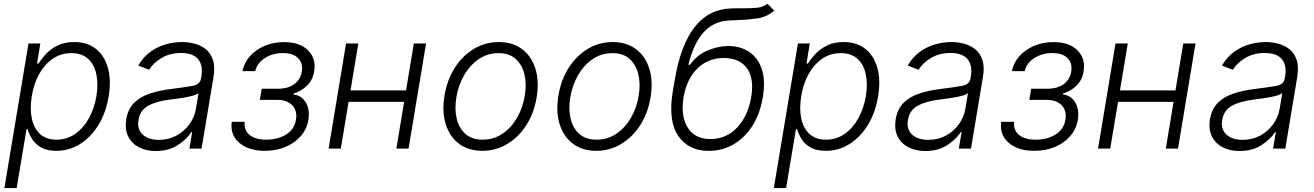

<svg xmlns="http://www.w3.org/2000/svg" viewBox="-20 -771 6817 996"><path d="M2.8 204.5 127.8 -545.5H189.3L172.2 -441.4H180Q195 -465.9 219.1 -491.7Q243.3 -517.4 279.1 -535.2Q315 -552.9 365.1 -552.9Q432.5 -552.9 477.3 -517.6Q522 -482.2 539.8 -419Q557.5 -355.8 543.7 -271.3Q529.8 -186.8 490.9 -123.2Q452.1 -59.7 395.6 -24.1Q339.1 11.4 272.4 11.4Q223 11.4 192.6 -6.4Q162.3 -24.1 146.3 -50.2Q130.3 -76.3 123.2 -101.2H117.5L66.4 204.5ZM144.9 -272.4Q134.2 -206.7 145.2 -155.5Q156.2 -104.4 188.4 -75.5Q220.5 -46.5 273.1 -46.5Q327.4 -46.5 370.2 -76.5Q413 -106.5 441.2 -157.7Q469.5 -208.8 480.1 -272.4Q490.4 -335.2 479.8 -385.7Q469.1 -436.1 437 -465.7Q404.8 -495.4 349.8 -495.4Q296.5 -495.4 254.3 -466.8Q212 -438.2 183.8 -388Q155.5 -337.7 144.9 -272.4Z M788 12.4Q738.6 12.4 701 -6.9Q663.4 -26.3 645.1 -63Q626.8 -99.8 634.9 -152.3Q644.2 -206.3 676.3 -238.1Q708.5 -269.9 758.5 -286.2Q808.6 -302.6 871.4 -310Q941.1 -318.5 979.2 -325.6Q1017.4 -332.7 1022.7 -363.3L1024.9 -376.1Q1034.1 -431.8 1007.8 -464Q981.5 -496.1 919.7 -496.1Q860.8 -496.1 817.6 -470Q774.5 -443.9 753.6 -409.1L697.4 -430.8Q723 -475.5 760.3 -502.3Q797.6 -529.1 840.2 -541Q882.8 -552.9 924.4 -552.9Q955.6 -552.9 988.1 -544.7Q1020.6 -536.6 1046.3 -516.5Q1072.1 -496.4 1084.3 -460.9Q1096.6 -425.4 1087.4 -370.4L1025.6 0H962.4L976.9 -86.3H973Q950.3 -50.1 903.2 -18.8Q856.2 12.4 788 12.4ZM804 -45.5Q854.4 -45.5 895.4 -67.6Q936.4 -89.8 963.1 -127.1Q989.7 -164.4 996.8 -209.2L1009.9 -288Q999.3 -279.1 972.7 -272.5Q946 -266 915.7 -261.7Q885.3 -257.5 862.9 -254.6Q792.3 -246.1 749.5 -222.7Q706.7 -199.2 698.5 -149.5Q690.3 -100.1 720.3 -72.8Q750.4 -45.5 804 -45.5Z M1182.2 -139.2H1249.3Q1244.7 -95.5 1274.9 -71Q1305 -46.5 1361.9 -46.5Q1420.5 -46.5 1463.8 -73Q1507.1 -99.4 1515.3 -150.2Q1523.1 -196 1496.6 -224.1Q1470.2 -252.1 1423.3 -252.8H1328.1L1337.7 -310.7H1432.2Q1480.8 -313.6 1509.9 -337.2Q1539.1 -360.8 1545.5 -399.1Q1552.6 -442.8 1526.6 -469.3Q1500.7 -495.7 1447.8 -495.7Q1394.2 -495.7 1353.7 -469.5Q1313.2 -443.2 1304 -402H1237.6Q1246.8 -446.4 1277.3 -480.3Q1307.9 -514.2 1353.5 -533.4Q1399.1 -552.6 1453.5 -552.6Q1536.2 -552.6 1578.5 -509.2Q1620.7 -465.9 1609.7 -400.9Q1602.6 -355.8 1573 -326.9Q1543.3 -297.9 1503.2 -286.2L1502.1 -280.9Q1544.7 -276.3 1566.4 -239.2Q1588.1 -202.1 1579.9 -150.2Q1572.1 -101.9 1540.7 -65.5Q1509.2 -29.1 1461.1 -8.9Q1413 11.4 1354 11.4Q1269.5 11.4 1221.2 -30.2Q1172.9 -71.7 1182.2 -139.2Z M1838.8 -545.5 1798.3 -302.2H2086.3L2126.8 -545.5H2190.3L2099.4 0H2036.2L2076.3 -242.5H1788.4L1747.9 0H1684.7L1775.2 -545.5Z M2482.2 11.4Q2410.5 11.4 2361.7 -25Q2312.9 -61.4 2292.4 -126.1Q2272 -190.7 2285.9 -275.2Q2299.4 -357.6 2339.7 -420.1Q2380 -482.6 2438.9 -517.8Q2497.9 -552.9 2567.1 -552.9Q2639.2 -552.9 2688 -516.3Q2736.9 -479.8 2757.3 -415.1Q2777.7 -350.5 2763.8 -265.6Q2750.4 -183.9 2710 -121.4Q2669.7 -58.9 2610.8 -23.8Q2551.8 11.4 2482.2 11.4ZM2483.3 -46.5Q2541.2 -46.5 2587 -77.6Q2632.8 -108.7 2662.6 -160.7Q2692.5 -212.7 2702.4 -275.2Q2712.4 -335.2 2700.5 -385.1Q2688.6 -435 2655.2 -465.2Q2621.8 -495.4 2566.4 -495.4Q2508.9 -495.4 2463.1 -464Q2417.3 -432.5 2387.4 -380.3Q2357.6 -328.1 2347.3 -265.6Q2337.4 -206 2349.1 -156.1Q2360.8 -106.2 2394.4 -76.3Q2427.9 -46.5 2483.3 -46.5Z M3073.2 11.4Q3001.4 11.4 2952.6 -25Q2903.8 -61.4 2883.3 -126.1Q2862.9 -190.7 2876.8 -275.2Q2890.3 -357.6 2930.6 -420.1Q2970.9 -482.6 3029.8 -517.8Q3088.8 -552.9 3158 -552.9Q3230.1 -552.9 3278.9 -516.3Q3327.8 -479.8 3348.2 -415.1Q3368.6 -350.5 3354.8 -265.6Q3341.3 -183.9 3301 -121.4Q3260.7 -58.9 3201.7 -23.8Q3142.8 11.4 3073.2 11.4ZM3074.2 -46.5Q3132.1 -46.5 3177.9 -77.6Q3223.7 -108.7 3253.6 -160.7Q3283.4 -212.7 3293.3 -275.2Q3303.3 -335.2 3291.4 -385.1Q3279.5 -435 3246.1 -465.2Q3212.7 -495.4 3157.3 -495.4Q3099.8 -495.4 3054 -464Q3008.2 -432.5 2978.3 -380.3Q2948.5 -328.1 2938.2 -265.6Q2928.3 -206 2940 -156.1Q2951.7 -106.2 2985.3 -76.3Q3018.8 -46.5 3074.2 -46.5Z M3960.9 -751.4 3996.4 -716.3Q3958.8 -682.9 3910.5 -675.8Q3862.2 -668.7 3803.3 -666.5Q3793.7 -666.2 3783.6 -665.7Q3773.4 -665.1 3763.1 -664.8Q3679.7 -660.9 3628.2 -601.4Q3576.7 -541.9 3550.8 -434.7H3558.9Q3595.9 -486.2 3650.2 -509.1Q3704.5 -532 3758.2 -532.3Q3819.6 -532.3 3865.2 -502.5Q3910.9 -472.7 3931.3 -413.7Q3951.7 -354.8 3937.1 -267Q3922.9 -180.4 3883 -118.1Q3843 -55.8 3784.8 -22Q3726.6 11.7 3657 11.7Q3551.5 11.7 3498.4 -66.1Q3445.3 -143.8 3469.8 -295.8L3480.8 -359Q3510.3 -535.9 3582.9 -629.8Q3655.5 -723.7 3773.1 -727.3Q3790.5 -728 3806.3 -728Q3822.1 -728 3836.6 -728Q3877.8 -728 3908 -730.8Q3938.2 -733.7 3960.9 -751.4ZM3665.5 -49.7Q3747.2 -49.7 3803.8 -109.4Q3860.4 -169 3877.1 -268.5Q3892.8 -364.7 3854.6 -417.3Q3816.4 -469.8 3734 -470.2Q3654.1 -469.8 3599.1 -417.3Q3544 -364.7 3526.3 -268.5Q3509.9 -169.7 3547.1 -109.7Q3584.2 -49.7 3665.5 -49.7Z M3994.3 204.5 4119.3 -545.5H4180.8L4163.7 -441.4H4171.5Q4186.4 -465.9 4210.6 -491.7Q4234.7 -517.4 4270.6 -535.2Q4306.5 -552.9 4356.5 -552.9Q4424 -552.9 4468.8 -517.6Q4513.5 -482.2 4531.2 -419Q4549 -355.8 4535.2 -271.3Q4521.3 -186.8 4482.4 -123.2Q4443.5 -59.7 4387.1 -24.1Q4330.6 11.4 4263.8 11.4Q4214.5 11.4 4184.1 -6.4Q4153.8 -24.1 4137.8 -50.2Q4121.8 -76.3 4114.7 -101.2H4109L4057.9 204.5ZM4136.4 -272.4Q4125.7 -206.7 4136.7 -155.5Q4147.7 -104.4 4179.9 -75.5Q4212 -46.5 4264.6 -46.5Q4318.9 -46.5 4361.7 -76.5Q4404.5 -106.5 4432.7 -157.7Q4460.9 -208.8 4471.6 -272.4Q4481.9 -335.2 4471.2 -385.7Q4460.6 -436.1 4428.4 -465.7Q4396.3 -495.4 4341.3 -495.4Q4288 -495.4 4245.7 -466.8Q4203.5 -438.2 4175.2 -388Q4147 -337.7 4136.4 -272.4Z M4779.5 12.4Q4730.1 12.4 4692.5 -6.9Q4654.8 -26.3 4636.5 -63Q4618.3 -99.8 4626.4 -152.3Q4635.7 -206.3 4667.8 -238.1Q4699.9 -269.9 4750 -286.2Q4800.1 -302.6 4862.9 -310Q4932.5 -318.5 4970.7 -325.6Q5008.9 -332.7 5014.2 -363.3L5016.3 -376.1Q5025.6 -431.8 4999.3 -464Q4973 -496.1 4911.2 -496.1Q4852.3 -496.1 4809.1 -470Q4766 -443.9 4745 -409.1L4688.9 -430.8Q4714.5 -475.5 4751.8 -502.3Q4789.1 -529.1 4831.7 -541Q4874.3 -552.9 4915.8 -552.9Q4947.1 -552.9 4979.6 -544.7Q5012.1 -536.6 5037.8 -516.5Q5063.6 -496.4 5075.8 -460.9Q5088.1 -425.4 5078.8 -370.4L5017 0H4953.8L4968.4 -86.3H4964.5Q4941.8 -50.1 4894.7 -18.8Q4847.7 12.4 4779.5 12.4ZM4795.5 -45.5Q4845.9 -45.5 4886.9 -67.6Q4927.9 -89.8 4954.5 -127.1Q4981.2 -164.4 4988.3 -209.2L5001.4 -288Q4990.8 -279.1 4964.1 -272.5Q4937.5 -266 4907.1 -261.7Q4876.8 -257.5 4854.4 -254.6Q4783.7 -246.1 4740.9 -222.7Q4698.2 -199.2 4690 -149.5Q4681.8 -100.1 4711.8 -72.8Q4741.8 -45.5 4795.5 -45.5Z M5173.7 -139.2H5240.8Q5236.2 -95.5 5266.3 -71Q5296.5 -46.5 5353.3 -46.5Q5411.9 -46.5 5455.3 -73Q5498.6 -99.4 5506.7 -150.2Q5514.6 -196 5488.1 -224.1Q5461.6 -252.1 5414.8 -252.8H5319.6L5329.2 -310.7H5423.7Q5472.3 -313.6 5501.4 -337.2Q5530.5 -360.8 5536.9 -399.1Q5544 -442.8 5518.1 -469.3Q5492.2 -495.7 5439.3 -495.7Q5385.7 -495.7 5345.2 -469.5Q5304.7 -443.2 5295.5 -402H5229Q5238.3 -446.4 5268.8 -480.3Q5299.4 -514.2 5345 -533.4Q5390.6 -552.6 5445 -552.6Q5527.7 -552.6 5570 -509.2Q5612.2 -465.9 5601.2 -400.9Q5594.1 -355.8 5564.5 -326.9Q5534.8 -297.9 5494.7 -286.2L5493.6 -280.9Q5536.2 -276.3 5557.9 -239.2Q5579.5 -202.1 5571.4 -150.2Q5563.6 -101.9 5532.1 -65.5Q5500.7 -29.1 5452.6 -8.9Q5404.5 11.4 5345.5 11.4Q5261 11.4 5212.7 -30.2Q5164.4 -71.7 5173.7 -139.2Z M5830.3 -545.5 5789.8 -302.2H6077.8L6118.3 -545.5H6181.8L6090.9 0H6027.7L6067.8 -242.5H5779.8L5739.3 0H5676.1L5766.7 -545.5Z M6409.8 12.4Q6360.4 12.4 6322.8 -6.9Q6285.2 -26.3 6266.9 -63Q6248.6 -99.8 6256.7 -152.3Q6266 -206.3 6298.1 -238.1Q6330.3 -269.9 6380.3 -286.2Q6430.4 -302.6 6493.3 -310Q6562.9 -318.5 6601 -325.6Q6639.2 -332.7 6644.5 -363.3L6646.7 -376.1Q6655.9 -431.8 6629.6 -464Q6603.3 -496.1 6541.5 -496.1Q6482.6 -496.1 6439.5 -470Q6396.3 -443.9 6375.4 -409.1L6319.2 -430.8Q6344.8 -475.5 6382.1 -502.3Q6419.4 -529.1 6462 -541Q6504.6 -552.9 6546.2 -552.9Q6577.4 -552.9 6609.9 -544.7Q6642.4 -536.6 6668.1 -516.5Q6693.9 -496.4 6706.1 -460.9Q6718.4 -425.4 6709.2 -370.4L6647.4 0H6584.2L6598.7 -86.3H6594.8Q6572.1 -50.1 6525 -18.8Q6478 12.4 6409.8 12.4ZM6425.8 -45.5Q6476.2 -45.5 6517.2 -67.6Q6558.2 -89.8 6584.9 -127.1Q6611.5 -164.4 6618.6 -209.2L6631.7 -288Q6621.1 -279.1 6594.5 -272.5Q6567.8 -266 6537.5 -261.7Q6507.1 -257.5 6484.7 -254.6Q6414.1 -246.1 6371.3 -222.7Q6328.5 -199.2 6320.3 -149.5Q6312.1 -100.1 6342.2 -72.8Q6372.2 -45.5 6425.8 -45.5Z"/></svg>

Font: Inter Light  BETA
Style: Italic
Weight: 300
Italic angle: 9.39999°
Designer: Rasmus Andersson
Foundry: rsms
Version: Version 3.011;git-f93a4a705